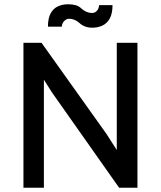

<svg xmlns="http://www.w3.org/2000/svg" viewBox="-20 -881 755 901"><path d="M186 0V-507L224 -447L539 0H625V-680H528V-177L480 -252L175 -680H90V0ZM445 -857Q444 -840 434.5 -830Q425 -820 412 -820Q399 -820 386 -825.5Q373 -831 362 -841Q351 -852 335.5 -856.5Q320 -861 300 -861Q274 -861 252.5 -851.5Q231 -842 218 -819Q205 -796 205 -756H270Q271 -772 281.5 -782.5Q292 -793 304 -793Q317 -793 329.5 -788Q342 -783 354 -772Q365 -762 380 -756.5Q395 -751 413 -751Q439 -751 460.5 -761Q482 -771 495 -794Q508 -817 508 -857Z"/></svg>

Font: Catamaran Thin Medium
Style: Regular
Weight: 500
Version: Version 2.000